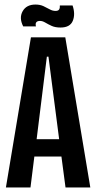

<svg xmlns="http://www.w3.org/2000/svg" viewBox="-20 -824 422 844"><path d="M6 0 116 -660H267L377 0H268L250 -136H131L114 0ZM186 -575 141 -212H240L193 -575ZM246 -703Q223 -703 207.5 -710Q192 -717 179.5 -724.5Q167 -732 156 -732Q132 -732 138 -708H82Q63 -745 79.5 -774.5Q96 -804 136 -804Q156 -804 171 -797Q186 -790 198.5 -783Q211 -776 224 -776Q236 -776 240 -782.5Q244 -789 243 -800H299Q312 -762 300 -732.5Q288 -703 246 -703Z"/></svg>

Font: Bricolage Grotesque 96pt Condensed Medium
Style: Regular
Weight: 500
Width: 3
Designer: Mathieu Triay
Foundry: Atelier Triay
Version: Version 1.001; ttfautohint (v1.8.4.7-5d5b);gftools[0.9.33.de